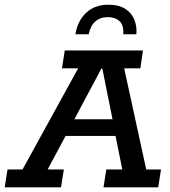

<svg xmlns="http://www.w3.org/2000/svg" viewBox="-51 -798 726 818"><path d="M-31 0 -19 -76H45L282 -507H213L225 -583H558L547 -507H478L572 -76H635L623 0H390L402 -76H470L436 -245L465 -219H210L244 -248L152 -76H221L209 0ZM251 -262 238 -290H452L434 -262L385 -506H381ZM270 -652Q280 -710 316.5 -744Q353 -778 411 -778Q454 -778 481.5 -761Q509 -744 521 -715Q533 -686 530 -652H474Q477 -690 458.5 -707.5Q440 -725 408 -725Q376 -725 355 -706.5Q334 -688 327 -652Z"/></svg>

Font: Rokkitt Medium
Style: Italic
Weight: 500
Italic angle: -9°
Designer: Vernon Adams
Foundry: Vernon Adams
Version: Version 3.103